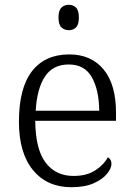

<svg xmlns="http://www.w3.org/2000/svg" viewBox="-20 -771 556 801"><path d="M278 10Q176 10 117.5 -61.5Q59 -133 59 -263Q59 -404 113.5 -474Q168 -544 269 -544Q360 -544 412 -481.5Q464 -419 464 -300V-267H127Q128 -149 170 -93Q212 -37 287 -37Q341 -37 377 -60Q413 -83 430 -115Q436 -112 440.5 -105Q445 -98 445 -87Q445 -69 426.5 -46Q408 -23 371 -6.5Q334 10 278 10ZM394 -309Q393 -396 363 -449Q333 -502 267 -502Q200 -502 167 -451Q134 -400 129 -309ZM267 -645Q249 -645 236.5 -656.5Q224 -668 224 -698Q224 -728 236.5 -739.5Q249 -751 267 -751Q285 -751 297 -739.5Q309 -728 309 -698Q309 -668 297 -656.5Q285 -645 267 -645Z"/></svg>

Font: Noto Rashi Hebrew Light
Style: Regular
Weight: 300
Version: Version 1.006